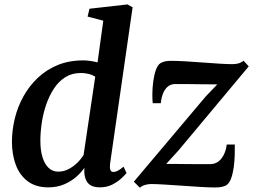

<svg xmlns="http://www.w3.org/2000/svg" viewBox="-20 -837 1144 868"><path d="M477.5 -96Q475.5 -78 479 -68.8Q482.5 -59.5 492.5 -59.5Q501.5 -59.5 512 -64.8Q522.5 -70 538.5 -83.5L552 -55Q546.5 -47.5 530.2 -32Q514 -16.5 489 -3.2Q464 10 430.5 10Q396.5 10 379.8 -7.2Q363 -24.5 361 -58.5L361.5 -78Q347 -57 323.8 -36.8Q300.5 -16.5 269 -3.2Q237.5 10 198 10Q141.5 10 105 -17.8Q68.5 -45.5 51.2 -92.2Q34 -139 34 -196Q34 -248 46.8 -300.8Q59.5 -353.5 85.5 -400.5Q111.5 -447.5 150.2 -484.5Q189 -521.5 240.5 -542.8Q292 -564 356.5 -564Q371.5 -564 388.5 -561.5Q405.5 -559 421 -555L447 -743.5L376 -762L384.5 -797.5L556 -817L579.5 -804ZM410.5 -490Q398 -498.5 380.8 -502.8Q363.5 -507 345.5 -507Q305.5 -507 275.2 -488Q245 -469 223.8 -436.5Q202.5 -404 188.8 -364Q175 -324 168.8 -281.5Q162.5 -239 162.5 -200.5Q162.5 -157.5 172.2 -126Q182 -94.5 200 -77.8Q218 -61 243 -61Q268 -61 290 -72.5Q312 -84 329.8 -101.5Q347.5 -119 358 -137ZM962.5 -455.5Q949 -455.5 928.2 -455.8Q907.5 -456 884 -456.2Q860.5 -456.5 837.5 -456.8Q814.5 -457 796.2 -457Q778 -457 769 -457Q749.5 -456 736.2 -443.5Q723 -431 716 -411.8Q709 -392.5 707 -370.5H670.5Q668.5 -387 668.8 -413.5Q669 -440 672.8 -468.8Q676.5 -497.5 684.5 -520.2Q692.5 -543 705.5 -551.5Q711 -555 722.5 -558.5Q734 -562 752 -562Q779.5 -562 817.2 -559.8Q855 -557.5 895.5 -554.5Q936 -551.5 972 -549.2Q1008 -547 1030.5 -547Q1046 -547 1058.5 -550.5Q1071 -554 1081 -562.5L1104.5 -537L787 -157L731.5 -96Q752 -96 778 -95.8Q804 -95.5 832 -95.2Q860 -95 885.5 -95Q911 -95 929.5 -95Q961 -95 980.8 -120Q1000.5 -145 1005 -183.5H1041.5Q1042 -164 1041.2 -136.8Q1040.5 -109.5 1036.8 -81.5Q1033 -53.5 1025.2 -31.5Q1017.5 -9.5 1004 0Q998 4 985.2 7.2Q972.5 10.5 953 10.5Q925 10.5 884.8 8Q844.5 5.5 801.8 2.5Q759 -0.5 721.8 -2.8Q684.5 -5 662.5 -5Q650 -5 636.2 -1.2Q622.5 2.5 612.5 11.5L585 -15.5L910.5 -401.5Z"/></svg>

Font: Merriweather 28pt SemiBold
Style: Italic
Weight: 600
Italic angle: -7.8°
Version: Version 2.101